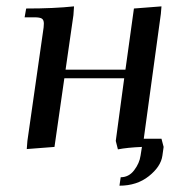

<svg xmlns="http://www.w3.org/2000/svg" viewBox="-20 -466 582 609"><path d="M58.1 -411.1 63 -439Q151.4 -439 214.8 -445.8L212.9 -418L188 -245.1H377.9L404.8 -439L492.2 -445.8L490.2 -421.9L436 -25.9H492.2L499 0L495.1 27.8Q490.2 62.5 452.1 92.8Q414.1 123 358.9 123L362.8 96.2Q388.7 96.2 405.5 74Q422.4 51.8 425.8 27.8L430.2 0Q383.3 2 354 7.8L347.2 -19L374 -217.8H184.1L152.8 0L64.9 6.8L66.9 -19L116.2 -363.8Q119.1 -380.9 119.1 -391.1Q119.1 -402.8 112.8 -407Q106.4 -411.1 88.9 -411.1Z"/></svg>

Font: Dihjauti S
Style: Bold Italic
Weight: 700
Italic angle: -9°
Designer: T. Christopher White
Version: Version 3.0.0